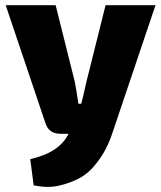

<svg xmlns="http://www.w3.org/2000/svg" viewBox="-20 -517 624 742"><path d="M581 -497 415 -5Q404 29 388.5 59Q373 89 347 121Q321 153 288 171Q255 189 210 200Q165 211 110 199L97 98Q209 73 245 0H213Q168 0 155 -43L2 -497H195L269 -201Q275 -171 283 -116H294Q301 -142 314 -201L388 -497Z"/></svg>

Font: Ezarion Extra Bold
Style: Regular
Weight: 800
Designer: Natanael Gama
Version: Version 1.001;PS 001.001;hotconv 1.0.70;makeotf.lib2.5.58329